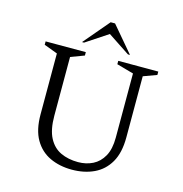

<svg xmlns="http://www.w3.org/2000/svg" viewBox="-124 -975 1045 1098"><g transform="rotate(15 398.5 -426.0)"><path d="M399 10Q326 10 268.5 -17Q211 -44 178 -101Q145 -158 145 -249V-610L65 -640V-660H303V-640L223 -610V-263Q223 -180 248.5 -131.5Q274 -83 319 -62Q364 -41 422 -41Q470 -41 509 -60.5Q548 -80 571.5 -122Q595 -164 595 -232V-612L495 -640V-660H732V-640L653 -611V-249Q653 -158 620 -101Q587 -44 529.5 -17Q472 10 399 10ZM267 -710 396 -862H422L551 -710H539L409 -796L279 -710Z"/></g></svg>

Font: Spectral Light
Style: Regular
Weight: 300
Designer: Jean-Baptiste Levee
Foundry: Production Type
Version: Version 2.001